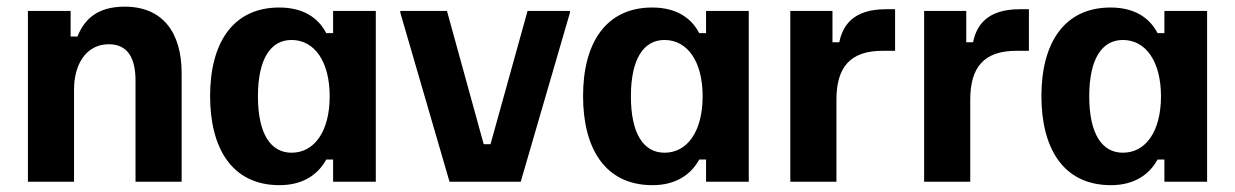

<svg xmlns="http://www.w3.org/2000/svg" viewBox="-20 -532 3615 562"><path d="M61.7 0H196.7V-270C196.7 -345 233.3 -402.5 298.3 -402.5C353.3 -402.5 376.7 -363.3 376.7 -295V0H511.7V-317.5C511.7 -437.5 455.8 -512.5 345 -512.5C264.2 -512.5 226.7 -475 206.7 -425H186.7V-500H61.7Z M798.3 10C868.3 10 911.7 -22.5 935 -65H955V0H1080V-500H955V-435H935C911.7 -480 867.5 -510 797.5 -510C660.8 -510 595 -405 595 -250.8C595 -100 657.5 10 798.3 10ZM833.3 -85C772.5 -85 735 -140 735 -250C735 -360 772.5 -415 833.3 -415C900.8 -415 945 -351.7 945 -250C945 -148.3 900.8 -85 833.3 -85Z M1295.8 0H1504.2L1648.3 -495V-500H1524.2L1415.8 -110H1395.8L1288.3 -500H1151.7V-495Z M1890 10C1960 10 2003.3 -22.5 2026.7 -65H2046.7V0H2171.7V-500H2046.7V-435H2026.7C2003.3 -480 1959.2 -510 1889.2 -510C1752.5 -510 1686.7 -405 1686.7 -250.8C1686.7 -100 1749.2 10 1890 10ZM1925 -85C1864.2 -85 1826.7 -140 1826.7 -250C1826.7 -360 1864.2 -415 1925 -415C1992.5 -415 2036.7 -351.7 2036.7 -250C2036.7 -148.3 1992.5 -85 1925 -85Z M2293.3 0H2428.3V-240C2428.3 -335 2468.3 -383.3 2563.3 -383.3H2600V-505H2573.3C2478.3 -505 2446.7 -458.3 2436.7 -408.3H2416.7V-500H2293.3Z M2685 0H2820V-240C2820 -335 2860 -383.3 2955 -383.3H2991.7V-505H2965C2870 -505 2838.3 -458.3 2828.3 -408.3H2808.3V-500H2685Z M3231.7 10C3301.7 10 3345 -22.5 3368.3 -65H3388.3V0H3513.3V-500H3388.3V-435H3368.3C3345 -480 3300.8 -510 3230.8 -510C3094.2 -510 3028.3 -405 3028.3 -250.8C3028.3 -100 3090.8 10 3231.7 10ZM3266.7 -85C3205.8 -85 3168.3 -140 3168.3 -250C3168.3 -360 3205.8 -415 3266.7 -415C3334.2 -415 3378.3 -351.7 3378.3 -250C3378.3 -148.3 3334.2 -85 3266.7 -85Z"/></svg>

Font: Familjen Grotesk GF
Style: Bold
Weight: 700
Designer: Anders Wikstroem, Jonas Baeckman, Matilda Gysing, Kristian Moeller
Foundry: Familjen STHLM AB
Version: Version 2.000; Beta; Release 4; Build 6